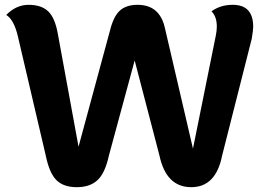

<svg xmlns="http://www.w3.org/2000/svg" viewBox="-20 -766 1088 797"><path d="M880 -656Q880 -697 858 -719Q895 -746 946 -746Q1031 -746 1031 -655Q1031 -641 1025 -605L902 -120Q876 11 774 11Q670 11 642 -120L539 -515L432 -120Q416 -47 384.5 -18Q353 11 298.5 11Q244 11 214.5 -18Q185 -47 170 -120L54 -616Q38 -684 6 -704Q47 -746 99 -746Q151 -746 179.5 -719.5Q208 -693 220 -626L306 -157L440 -652Q455 -704 481 -725Q507 -746 551 -746Q642 -746 664 -652L781 -149L876 -619Q880 -639 880 -656Z"/></svg>

Font: Laila
Style: Bold
Weight: 700
Designer: Hitesh Malaviya
Foundry: Indian Type Foundry
Version: Version 1.302;PS 1.0;hotconv 1.0.78;makeotf.lib2.5.61930; tt